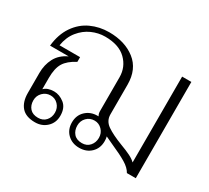

<svg xmlns="http://www.w3.org/2000/svg" viewBox="-116 -754 1041 955"><g transform="rotate(30 404.0 -276.5)"><path d="M743 -553V0H692Q679 -24 646.5 -43.5Q614 -63 559 -87L514 -108Q517 -96 517 -82Q517 -41 490.5 -15.5Q464 10 423 10Q382 10 355.5 -15.5Q329 -41 329 -82Q329 -123 356 -148.5Q383 -174 423 -174H429Q422 -185 422 -200V-394Q422 -453 380.5 -493.5Q339 -534 260 -534Q221 -534 184 -517.5Q147 -501 119.5 -467Q92 -433 84 -383H202V-356Q156 -332 137.5 -301.5Q119 -271 119 -216V-151Q139 -171 176 -171Q207 -171 235 -149Q263 -127 263 -81Q263 -41 236 -15.5Q209 10 169 10Q116 10 91 -19Q66 -48 66 -99V-214Q66 -261 86 -299Q106 -337 151 -358H44Q51 -426 83 -472.5Q115 -519 163 -541Q211 -563 266 -563Q357 -563 416 -517Q475 -471 475 -382V-212Q475 -175 506.5 -153Q538 -131 598 -108Q633 -95 655 -84Q677 -73 690 -60V-553ZM484 -82Q484 -109 466 -127.5Q448 -146 423 -146Q396 -146 378 -127.5Q360 -109 360 -82Q360 -54 376 -35.5Q392 -17 423 -17Q451 -17 467.5 -36Q484 -55 484 -82ZM108 -81Q108 -53 124 -35Q140 -17 171 -17Q199 -17 215.5 -35.5Q232 -54 232 -81Q232 -108 214.5 -126.5Q197 -145 171 -145Q145 -145 126.5 -126.5Q108 -108 108 -81Z"/></g></svg>

Font: Taviraj ExtraLight
Style: Regular
Weight: 275
Designer: Katatrad Team
Foundry: CadsonDemak
Version: Version 1.001